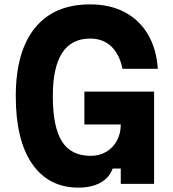

<svg xmlns="http://www.w3.org/2000/svg" viewBox="-20 -839 790 876"><path d="M338 17Q202 17 127 -91Q52 -199 52 -400Q52 -603 139 -711Q226 -819 391 -819Q482 -819 549 -783.5Q616 -748 655 -682Q694 -616 700 -525H539Q525 -592 487.5 -627.5Q450 -663 391 -663Q306 -663 263.5 -597.5Q221 -532 221 -400Q221 -260 262.5 -194Q304 -128 394 -128Q434 -128 465 -146.5Q496 -165 513.5 -197.5Q531 -230 531 -271H365V-421H683V0H531V-70H494Q479 -28 438.5 -5.5Q398 17 338 17Z"/></svg>

Font: Martian Mono SemiExpanded
Style: Bold
Weight: 700
Width: 6
Designer: Roman Shamin
Foundry: Evil Martians
Version: Version 1.000